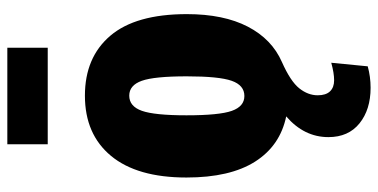

<svg xmlns="http://www.w3.org/2000/svg" viewBox="-280 -528 1056 537"><g transform="rotate(-90 248.5 -260.0)"><path d="M383 -768V-655H113V-768ZM343 0Q289 24 269.5 48.5Q250 73 250 100Q250 123 261 134.5Q272 146 292 146Q312 146 341 138L331 240Q302 248 271 248Q210 248 171.5 217Q133 186 133 130Q133 62 191 12Q109 -5 64.5 -75Q20 -145 20 -267Q20 -405 80.5 -478Q141 -551 249 -551Q356 -551 416.5 -480Q477 -409 477 -266Q477 -163 442 -95.5Q407 -28 343 0ZM194 -267Q194 -175 206.5 -140Q219 -105 248 -105Q278 -105 290.5 -140.5Q303 -176 303 -266Q303 -357 290.5 -392Q278 -427 249 -427Q219 -427 206.5 -391.5Q194 -356 194 -267Z"/></g></svg>

Font: Fira Sans Extra Condensed ExtraBold
Style: Regular
Weight: 800
Width: 1
Designer: Carrois Corporate & Edenspiekermann AG
Foundry: Carrois Corporate GbR & Edenspiekermann AG
Version: Version 4.203